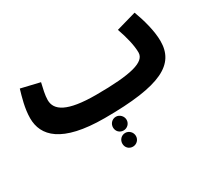

<svg xmlns="http://www.w3.org/2000/svg" viewBox="-138 -697 1319 1201"><g transform="rotate(-30 522.0 -96.5)"><path d="M449 21C858 21 992 -56 992 -223C992 -296 966 -389 940 -457L796 -416C820 -348 837 -280 837 -229C837 -161 729 -132 475 -132C266 -132 196 -181 196 -255C196 -290 207 -334 216 -373L81 -405C66 -354 44 -281 44 -211C44 -84 139 21 449 21ZM513 147C539 147 562 126 562 98C562 71 539 48 513 48C485 48 464 71 464 98C464 126 485 147 513 147ZM513 264C539 264 562 243 562 215C562 187 539 165 513 165C485 165 464 187 464 215C464 243 485 264 513 264Z"/></g></svg>

Font: Noto Sans Arabic UI XBd
Style: Regular
Weight: 800
Designer: Monotype Design Team, Nadine Chahine and Nizar Qandah
Foundry: Monotype Imaging Inc.
Version: Version 2.010